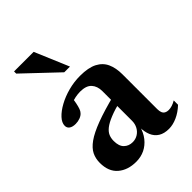

<svg xmlns="http://www.w3.org/2000/svg" viewBox="-202 -772 880 880"><g transform="rotate(-45 237.5 -332.5)"><path d="M299 -277.5 303 -238.5Q255 -226.5 224.8 -214.2Q194.5 -202 178 -189Q161.5 -176 155.2 -161.2Q149 -146.5 149 -128.5Q149 -95 165.5 -79Q182 -63 207 -63Q226 -63 241.2 -72.5Q256.5 -82 265.2 -98.2Q274 -114.5 274 -134.5V-326.5Q274 -359 256.5 -378.2Q239 -397.5 200.5 -397.5Q185 -397.5 167.5 -394Q150 -390.5 135.5 -384L155.5 -413.5Q153 -389.5 149.5 -372.2Q146 -355 142 -343.8Q138 -332.5 132 -326.5Q124.5 -317.5 110.5 -312.2Q96.5 -307 81.5 -307Q61.5 -307 50.5 -314.8Q39.5 -322.5 39.5 -336.5Q39.5 -356 57.8 -375.8Q76 -395.5 106.5 -412.2Q137 -429 174.5 -439Q212 -449 251 -449Q304.5 -449 335.8 -432.8Q367 -416.5 380.2 -387Q393.5 -357.5 393.5 -317V-90.5Q393.5 -77 397.2 -68Q401 -59 408.8 -54.8Q416.5 -50.5 427.5 -50.5Q438.5 -50.5 450.5 -54.2Q462.5 -58 475 -65.5V-37.5Q449.5 -13.5 421.5 -1Q393.5 11.5 368 11.5Q337 11.5 317 -1Q297 -13.5 287.5 -36.2Q278 -59 277.5 -90L281.5 -92.5Q273 -59 254.5 -35.8Q236 -12.5 210.8 -0.2Q185.5 12 155 12Q101 12 67 -17Q33 -46 33 -102.5Q33 -130.5 44.2 -153.5Q55.5 -176.5 84.2 -197Q113 -217.5 165.2 -237.2Q217.5 -257 299 -277.5ZM248.5 -511.5H211.5L51.5 -663V-677H178.5Z"/></g></svg>

Font: Newsreader 24pt SemiBold
Style: Regular
Weight: 600
Designer: Hugues Gentile
Foundry: Production Type
Version: Version 1.003